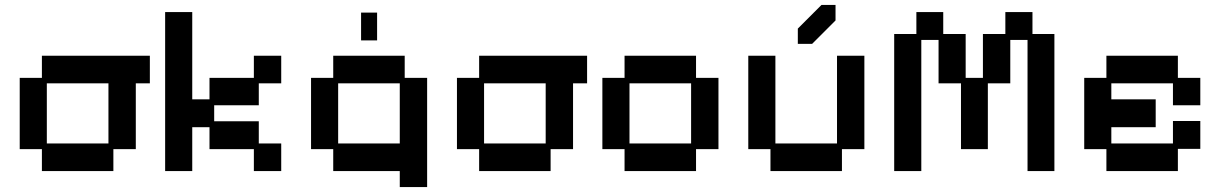

<svg xmlns="http://www.w3.org/2000/svg" viewBox="-20 -682 4951 779"><path d="M150 12V-77H60V-366H150V-456H588V-344H531V-77H440V12ZM170 -100H420V-344H170Z M650 12V-633H760V-279H830V-366H1010V-456H1121V-344H1030V-255H849V-190H1030V-100H1121V12H1010V-77H830V-166H760V12Z M1602 77V12H1332V-77H1242V-366H1332V-456H1622V-366H1713V77ZM1352 -100H1602V-344H1352ZM1445 -518V-631H1510V-518Z M1924 12V-77H1834V-366H1924V-456H2362V-344H2305V-77H2214V12ZM1944 -100H2194V-344H1944Z M2514 12V-77H2424V-366H2514V-456H2804V-366H2895V-77H2804V12ZM2534 -100H2784V-344H2534Z M3106 12V-77H3016V-456H3126V-100H3376V-456H3487V-77H3396V12ZM3217 -504V-566L3313 -662H3370V-599L3275 -504Z M3608 12V-544H3698V-633H3807V-544H3898V-366H3968V-544H4059V-633H4169V-544H4258V12H4149V-520H4079V-344H3988V-77H3879V-344H3788V-520H3718V12Z M4469 12V-77H4379V-366H4469V-456H4759V-366H4850V-255H4739V-344H4489V-279H4669V-166H4489V-100H4739V-191H4850V-78H4759V12Z"/></svg>

Font: Pixelify Sans Medium
Style: Regular
Weight: 500
Designer: Stefie Justprince
Foundry: Typecalism Foundryline
Version: Version 1.000;February 13, 2025;FontCreator 15.0.0.3015 64-b